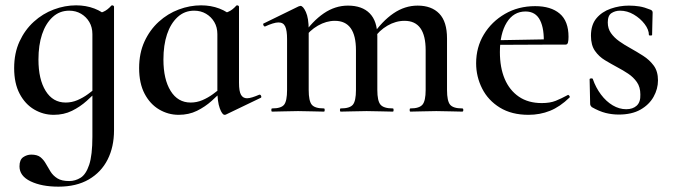

<svg xmlns="http://www.w3.org/2000/svg" viewBox="-20 -418 2521 719"><path d="M199 281Q136 281 94.5 261Q53 241 53 205Q53 180 67 170.5Q81 161 97 161Q120 161 132 171Q144 181 152 195.5Q160 210 169.5 225Q179 240 195 250Q211 260 239 260Q262 260 282 247.5Q302 235 314 199Q326 163 326 94V-360Q350 -367 366 -373.5Q382 -380 397 -397Q399 -399 403 -397.5Q407 -396 407 -393V70Q407 132 383 179.5Q359 227 312.5 254Q266 281 199 281ZM181 12Q142 12 108 -8Q74 -28 53.5 -67Q33 -106 33 -163Q33 -219 53 -262.5Q73 -306 106.5 -336.5Q140 -367 181.5 -382.5Q223 -398 265 -398Q302 -398 333.5 -386Q365 -374 388 -351L326 -290Q326 -316 314.5 -335.5Q303 -355 283.5 -366.5Q264 -378 239 -378Q203 -378 177 -354Q151 -330 137.5 -289.5Q124 -249 124 -195Q124 -121 151 -77.5Q178 -34 226 -34Q249 -34 270 -43Q291 -52 309.5 -65.5Q328 -79 343 -92L351 -85Q330 -63 305 -40.5Q280 -18 249.5 -3Q219 12 181 12Z M649 12Q610 12 576 -8Q542 -28 521.5 -67Q501 -106 501 -163Q501 -219 521 -262.5Q541 -306 574.5 -336.5Q608 -367 649.5 -382.5Q691 -398 733 -398Q770 -398 801.5 -386Q833 -374 856 -351L794 -290Q794 -316 782.5 -335.5Q771 -355 751.5 -366.5Q732 -378 707 -378Q671 -378 645 -354Q619 -330 605.5 -289.5Q592 -249 592 -195Q592 -121 619 -77.5Q646 -34 694 -34Q717 -34 738 -43Q759 -52 777.5 -65.5Q796 -79 811 -92L819 -85Q798 -63 773 -40.5Q748 -18 717.5 -3Q687 12 649 12ZM821 12Q812 12 803 -12.5Q794 -37 794 -81V-360Q818 -367 834 -373.5Q850 -380 865 -397Q867 -399 871 -397.5Q875 -396 875 -393V-108Q875 -76 882.5 -63Q890 -50 905 -50Q913 -50 924.5 -53.5Q936 -57 950 -63Q955 -65 957.5 -59.5Q960 -54 957 -52L826 11Q824 12 821 12Z M1517 0Q1514 0 1514 -6Q1514 -12 1517 -12Q1550 -12 1562 -26Q1574 -40 1574 -81V-230Q1574 -340 1495 -340Q1462 -340 1431 -322Q1400 -304 1379 -273L1374 -285Q1411 -339 1453.5 -368Q1496 -397 1544 -397Q1596 -397 1625 -367Q1654 -337 1654 -274V-81Q1654 -40 1665.5 -26Q1677 -12 1711 -12Q1715 -12 1715 -6Q1715 0 1711 0Q1692 0 1667 -1Q1642 -2 1614 -2Q1586 -2 1561 -1Q1536 0 1517 0ZM1256 0Q1253 0 1253 -6Q1253 -12 1256 -12Q1290 -12 1301.5 -26Q1313 -40 1313 -81V-230Q1313 -340 1234 -340Q1202 -340 1170.5 -322Q1139 -304 1118 -273L1113 -285Q1150 -339 1192.5 -368Q1235 -397 1283 -397Q1336 -397 1364.5 -368Q1393 -339 1393 -282V-81Q1393 -40 1405 -26Q1417 -12 1451 -12Q1454 -12 1454 -6Q1454 0 1451 0Q1431 0 1406 -1Q1381 -2 1353 -2Q1326 -2 1300.5 -1Q1275 0 1256 0ZM999 0Q996 0 996 -6Q996 -12 999 -12Q1033 -12 1044 -26Q1055 -40 1055 -81V-272Q1055 -304 1048 -319Q1041 -334 1023 -334Q1014 -334 1001 -330Q988 -326 973 -319Q969 -318 966.5 -323.5Q964 -329 967 -330L1098 -394Q1103 -396 1105 -396Q1115 -396 1125.5 -373Q1136 -350 1136 -306V-81Q1136 -40 1147.5 -26Q1159 -12 1193 -12Q1196 -12 1196 -6Q1196 0 1193 0Q1174 0 1149 -1Q1124 -2 1096 -2Q1069 -2 1043.5 -1Q1018 0 999 0Z M1959 12Q1896 12 1852 -15Q1808 -42 1785.5 -86.5Q1763 -131 1763 -181Q1763 -241 1792 -289Q1821 -337 1871 -366Q1921 -395 1984 -395Q2043 -395 2076 -367Q2109 -339 2109 -280Q2109 -267 2107 -259Q2105 -251 2098 -251H2016Q2019 -309 2002.5 -342Q1986 -375 1948 -375Q1903 -375 1877.5 -333.5Q1852 -292 1852 -223Q1852 -165 1870 -122.5Q1888 -80 1923 -56Q1958 -32 2009 -32Q2040 -32 2061 -40.5Q2082 -49 2106 -62Q2108 -64 2111.5 -60Q2115 -56 2113 -53Q2077 -18 2039.5 -3Q2002 12 1959 12ZM1823 -250 1822 -267 2044 -271V-251Z M2256 -334Q2256 -311 2268 -294Q2280 -277 2299 -263.5Q2318 -250 2340 -238Q2365 -224 2388.5 -209Q2412 -194 2428 -172.5Q2444 -151 2444 -117Q2444 -85 2427.5 -55.5Q2411 -26 2378.5 -7.5Q2346 11 2297 11Q2272 11 2248 5Q2224 -1 2196 -17Q2194 -19 2192 -22Q2190 -25 2190 -29L2188 -121Q2188 -124 2193.5 -124.5Q2199 -125 2200 -122Q2211 -90 2230.5 -64Q2250 -38 2274.5 -23.5Q2299 -9 2325 -9Q2350 -9 2364.5 -22.5Q2379 -36 2378 -64Q2378 -92 2365 -110.5Q2352 -129 2332.5 -142Q2313 -155 2292 -166Q2268 -179 2245.5 -192.5Q2223 -206 2208 -227.5Q2193 -249 2193 -284Q2193 -325 2213.5 -349.5Q2234 -374 2267 -385.5Q2300 -397 2335 -397Q2356 -397 2374.5 -394Q2393 -391 2415 -382Q2424 -379 2424 -371Q2424 -352 2423 -332Q2422 -312 2422 -287Q2422 -285 2416 -285Q2410 -285 2410 -287Q2410 -307 2394 -328Q2378 -349 2353.5 -363.5Q2329 -378 2302 -378Q2284 -378 2270 -369Q2256 -360 2256 -334Z"/></svg>

Font: Cormorant Infant Light SemiBold
Style: Regular
Weight: 600
Version: Version 4.001